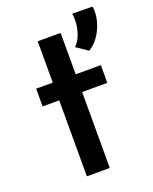

<svg xmlns="http://www.w3.org/2000/svg" viewBox="-127 -732 640 803"><g transform="rotate(-20 193.0 -330.0)"><path d="M119 -601H221V-417H333V-338H221V0H119V-338H45V-417H119ZM308 -490 257 -525Q280 -546 290 -584.5Q300 -623 294 -660L384 -659Q389 -632 381.5 -599.5Q374 -567 355.5 -537.5Q337 -508 308 -490Z"/></g></svg>

Font: Reem Kufi Fun
Style: Regular
Weight: 400
Designer: Khaled Hosny
Version: Version 1.005